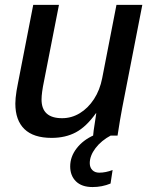

<svg xmlns="http://www.w3.org/2000/svg" viewBox="-20 -548 614 776"><path d="M367.7 -90.3Q328.6 -35.6 286.6 -13.2Q244.6 9.3 188.5 9.3Q115.2 9.3 78.6 -26.4Q42 -62 42 -129.4Q42 -139.2 43.2 -152.6Q44.4 -166 46.9 -180.9Q49.3 -195.8 52.2 -209.5L114.3 -528.3H218.3L158.2 -221.7Q147.9 -172.4 147.9 -146Q147.9 -70.3 231 -70.3Q269.5 -70.3 302.7 -90.6Q335.9 -110.8 359.9 -147.5Q383.8 -184.1 393.1 -232.4L450.7 -528.3H555.2L474.1 -112.8Q469.7 -90.8 465.1 -62.7Q460.4 -34.7 455.1 0H356.4Q356.4 -3.4 358.6 -20.8Q360.8 -38.1 364.3 -58.3Q367.7 -78.6 369.1 -90.3ZM354 208Q310.5 208 287.1 185.1Q263.7 162.1 263.7 124.5Q263.7 85.4 289.6 51.8Q315.4 18.1 359.4 -1.5H429.7Q389.2 20 366 50.8Q342.8 81.5 342.8 111.3Q342.8 128.4 353 139.2Q363.3 149.9 381.3 149.9Q406.7 149.9 435.1 139.2L426.8 193.8Q392.6 208 354 208Z"/></svg>

Font: Arimo Medium
Style: Italic
Weight: 500
Italic angle: -12°
Designer: Steve Matteson
Foundry: Monotype Imaging Inc.
Version: Version 1.33